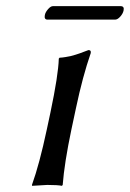

<svg xmlns="http://www.w3.org/2000/svg" viewBox="-20 -602 423 625"><path d="M354.5 -538.1H134.8Q123 -538.1 126 -553.2Q127.9 -562.5 136.5 -572.3Q145 -582 152.3 -582H372.6Q385.3 -582 382.3 -567.9Q380.4 -558.1 371.6 -548.1Q362.8 -538.1 354.5 -538.1ZM144 -234.9Q169.9 -357.9 171.4 -411.1L173.8 -414.1Q183.6 -414.6 193.4 -416.3Q203.1 -418 210 -419.4Q216.8 -420.9 226.6 -424.1Q236.3 -427.2 240.5 -428.7Q244.6 -430.2 254.9 -434.1Q265.1 -438 268.1 -439Q277.3 -439 275.4 -429.2Q249 -353 227.5 -251L212.4 -180.2Q189.5 -71.3 184.1 0L181.6 2.9Q168 0 133.8 0L84.5 2.9L84 0Q108.4 -67.9 132.3 -180.2Z"/></svg>

Font: Linux Biolinum
Style: Italic
Weight: 400
Italic angle: -12°
Designer: Philipp H. Poll
Foundry: Philipp H. Poll
Version: Version 1.1.3 ; ttfautohint (v0.9)